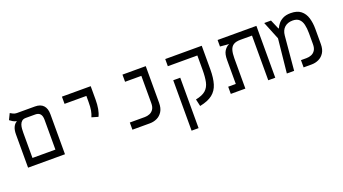

<svg xmlns="http://www.w3.org/2000/svg" viewBox="-63 -1214 3641 2039"><g transform="rotate(-20 1758.0 -194.0)"><path d="M66.9 0V-376Q66.9 -426.8 82.3 -458.5Q97.7 -490.2 120.6 -501V-506.3Q99.6 -509.8 81.1 -521.2Q62.5 -532.7 48.8 -543.5L82 -611.8Q93.3 -604 112.8 -595Q132.3 -585.9 153.8 -585.9H357.9Q419.9 -585.9 451.9 -551.8Q483.9 -517.6 483.9 -452.1V0ZM225.1 -504.9Q196.3 -504.9 180.2 -491Q164.1 -477.1 156.7 -455.6Q149.4 -434.1 147.7 -410.4Q146 -386.7 146 -366.7V-81.1H405.3V-418.9Q405.3 -504.9 332.5 -504.9Z M954.1 -251.5 881.8 -272.5Q896 -305.2 902.6 -341.8Q909.2 -378.4 909.2 -435.1V-504.4H662.6V-585.9H987.8V-435.1Q987.8 -378.4 979.5 -331.5Q971.2 -284.7 954.1 -251.5Z M1246.1 0V-81.1H1416Q1443.8 -81.1 1470.2 -91.6Q1496.6 -102.1 1513.7 -127.2Q1530.8 -152.3 1530.8 -196.8V-504.9H1346.7V-585.9H1609.9V-171.4Q1609.9 -111.3 1586.2 -73.5Q1562.5 -35.6 1524.7 -17.8Q1486.8 0 1443.8 0Z M2242.7 -585.9V-318.4Q2242.7 -222.2 2222.7 -155.8Q2202.6 -89.4 2151.9 -49.3Q2101.1 -9.3 2008.3 9.3L1990.2 -70.8Q2066.4 -85.9 2103.3 -118.9Q2140.1 -151.9 2151.9 -206.8Q2163.6 -261.7 2163.6 -343.3V-504.9H1830.1V-585.9ZM1912.1 224.6H1833V-345.2H1912.1Z M2860.4 0H2781.2V-504.9H2651.4Q2599.1 -504.9 2571.3 -487.1Q2543.5 -469.2 2533 -433.1Q2522.5 -397 2522.5 -342.8V0H2357.9V-81.1H2443.8V-352.1Q2443.8 -418.9 2465.6 -453.1Q2487.3 -487.3 2518.1 -501.5V-504.9H2502.4L2421.9 -512.2V-585.9H2860.4Z M2991.2 0 3030.8 -383.3 2948.7 -585.9H3025.4L3070.8 -480H3075.7Q3085.9 -503.9 3106 -529.1Q3126 -554.2 3160.4 -571.5Q3194.8 -588.9 3247.1 -588.9Q3320.8 -588.9 3362.3 -555.4Q3403.8 -522 3420.7 -465.8Q3437.5 -409.7 3437.5 -341.8V-169.9Q3437.5 -110.4 3413.6 -72.8Q3389.6 -35.2 3351.8 -17.6Q3314 0 3271 0H3180.7V-82H3244.1Q3271.5 -82 3297.9 -92.3Q3324.2 -102.5 3341.3 -127.9Q3358.4 -153.3 3358.4 -198.2V-321.8Q3358.4 -377.4 3348.4 -419.4Q3338.4 -461.4 3312.7 -484.6Q3287.1 -507.8 3240.2 -507.8Q3184.1 -507.8 3148.9 -476.6Q3113.8 -445.3 3108.4 -385.7L3073.7 0Z"/></g></svg>

Font: Cascadia Code PL SemiLight
Style: Regular
Weight: 350
Monospace: yes
Designer: Aaron Bell
Foundry: Saja Typeworks
Version: Version 2404.023; ttfautohint (v1.8.4)